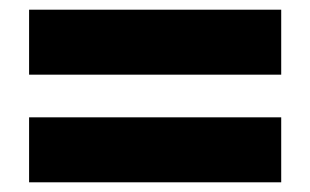

<svg xmlns="http://www.w3.org/2000/svg" viewBox="-20 -518 640 396"><path d="M40 -364V-498H560V-364ZM40 -142V-276H560V-142Z"/></svg>

Font: Tektur Condensed
Style: Bold
Weight: 700
Width: 3
Designer: Adam Jagosz
Foundry: Adam Jagosz
Version: Version 1.005;gftools[0.9.30]